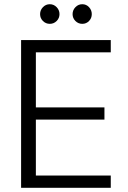

<svg xmlns="http://www.w3.org/2000/svg" viewBox="-20 -890 605 910"><path d="M80 0V-700H505V-642H150V-381H475V-323H150V-58H505V0ZM216 -777Q197 -777 183.5 -790.5Q170 -804 170 -823Q170 -842 183.5 -856Q197 -870 216 -870Q235 -870 248.5 -856Q262 -842 262 -823Q262 -804 248.5 -790.5Q235 -777 216 -777ZM370 -777Q351 -777 337.5 -790.5Q324 -804 324 -823Q324 -842 337.5 -856Q351 -870 370 -870Q389 -870 402 -856Q415 -842 415 -823Q415 -804 402 -790.5Q389 -777 370 -777Z"/></svg>

Font: DM Sans 12pt Light
Style: Regular
Weight: 300
Version: Version 4.004;gftools[0.9.30]